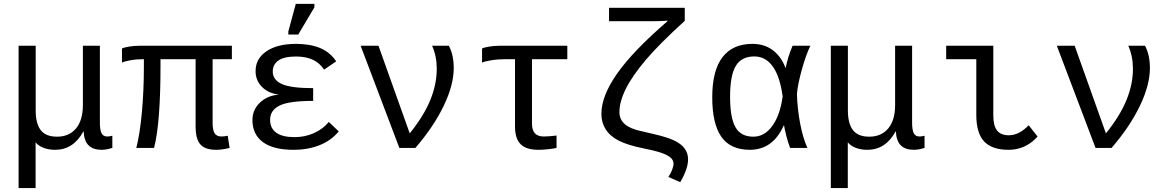

<svg xmlns="http://www.w3.org/2000/svg" viewBox="-20 -765 6041 993"><path d="M76.2 207.5V-528.3H164.6V-193.4Q164.6 -126 190.7 -92Q216.8 -58.1 274.9 -58.1Q337.4 -58.1 373 -100.6Q408.7 -143.1 408.7 -222.2V-528.3H496.6V-129.9Q496.6 -93.3 505.1 -76.2Q513.7 -59.1 534.7 -59.1Q546.9 -59.1 561 -63V0Q529.3 9.8 505.9 9.8Q461.4 9.8 438.2 -13.2Q415 -36.1 412.6 -85H411.1Q359.4 9.8 265.1 9.8Q232.4 9.8 205.8 -0.2Q179.2 -10.3 164.1 -28.8V207.5Z M1079.6 -459V-129.9Q1079.6 -92.8 1089.8 -75.9Q1100.1 -59.1 1125.5 -59.1Q1140.6 -59.1 1157.7 -63L1167.5 0Q1129.9 9.8 1097.7 9.8Q1041.5 9.8 1016.6 -17.8Q991.7 -45.4 991.7 -110.8V-459H810.1V-423.8Q810.1 -129.4 776.9 0H685.1Q704.1 -75.7 714.1 -187Q724.1 -298.3 724.1 -419.9V-459Q685.1 -459 653.3 -453.1Q621.6 -447.3 610.8 -440.9V-514.2Q622.6 -520 648.7 -524.2Q674.8 -528.3 700.2 -528.3H1179.2V-459Z M1503.4 -55.7Q1556.2 -55.7 1602.8 -76.2Q1649.4 -96.7 1680.7 -134.3L1731.9 -85.4Q1692.9 -38.1 1633.1 -14.2Q1573.2 9.8 1497.6 9.8Q1393.1 9.8 1339.4 -30.3Q1285.6 -70.3 1285.6 -144Q1285.6 -196.8 1323.5 -233.4Q1361.3 -270 1419.4 -275.4V-276.4Q1367.2 -282.7 1334.5 -315.9Q1301.8 -349.1 1301.8 -397Q1301.8 -461.9 1358.4 -500Q1415 -538.1 1510.7 -538.1Q1583 -538.1 1634.5 -517.1Q1686 -496.1 1718.8 -447.8L1656.2 -404.8Q1633.3 -439.5 1597.9 -456.1Q1562.5 -472.7 1511.2 -472.7Q1448.7 -472.7 1419.7 -451.9Q1390.6 -431.2 1390.6 -395Q1390.6 -352.1 1437.3 -330.6Q1483.9 -309.1 1599.6 -309.1V-243.2Q1474.6 -243.2 1425.8 -219Q1377 -194.8 1377 -145.5Q1377 -101.1 1409.2 -78.4Q1441.4 -55.7 1503.4 -55.7ZM1471.2 -586.4V-602.5L1509.8 -745.1H1606V-727.1L1522.5 -586.4Z M2326.7 -413.1Q2326.7 -325.7 2274.9 -217.8Q2223.1 -109.9 2128.4 0H2045.4L1845.2 -528.3H1937.5L2099.1 -75.2Q2171.9 -165.5 2205.3 -247.3Q2238.8 -329.1 2238.8 -408.7Q2238.8 -474.6 2214.8 -528.3H2301.3Q2326.7 -481 2326.7 -413.1Z M2596.2 -459Q2556.2 -459 2520 -453.1Q2483.9 -447.3 2473.1 -440.9V-514.2Q2484.9 -520 2511 -524.2Q2537.1 -528.3 2562.5 -528.3H2914.1V-459H2731.4V-125Q2731.4 -59.1 2792 -59.1Q2819.3 -59.1 2858.4 -64V0Q2847.2 2.9 2819.3 6.3Q2791.5 9.8 2764.2 9.8Q2701.7 9.8 2672.6 -19.3Q2643.6 -48.3 2643.6 -110.8V-459Z M3183.6 -185.1Q3183.6 -147 3211.7 -122.8Q3239.7 -98.6 3295.9 -86.9L3356.4 -72.8Q3431.2 -55.7 3467.5 -38.1Q3503.9 -20.5 3521.2 3.7Q3538.6 27.8 3538.6 59.1Q3538.6 108.4 3498 177.2L3436.5 149.9Q3447.8 134.8 3455.6 114.7Q3463.4 94.7 3463.4 81.1Q3463.4 56.2 3430.7 38.1Q3397.9 20 3310.5 2.9Q3225.6 -14.2 3180.4 -37.4Q3135.3 -60.5 3112.8 -95.7Q3090.3 -130.9 3090.3 -176.3Q3090.3 -268.6 3171.9 -384.8Q3253.4 -501 3432.1 -655.3V-658.2Q3397 -655.3 3355.5 -655.3H3129.9V-724.6H3521.5V-657.2Q3390.6 -538.6 3320.3 -455.6Q3250 -372.6 3216.8 -305.9Q3183.6 -239.3 3183.6 -185.1Z M4033.2 -115.7Q3977.1 9.8 3857.9 9.8Q3757.8 9.8 3710.7 -57.6Q3663.6 -125 3663.6 -261.7Q3663.6 -400.4 3716.6 -469.2Q3769.5 -538.1 3871.6 -538.1Q3933.1 -538.1 3976.8 -505.4Q4020.5 -472.7 4042.5 -413.6H4043.5Q4054.7 -471.7 4079.1 -528.3H4170.9Q4146.5 -476.6 4126 -401.6Q4105.5 -326.7 4101.6 -278.8Q4104 -200.7 4118.4 -125.5Q4132.8 -50.3 4155.8 0H4066.4Q4054.7 -29.8 4046.1 -64.7Q4037.6 -99.6 4035.2 -115.7ZM3755.9 -264.6Q3755.9 -156.2 3783.7 -107.2Q3811.5 -58.1 3876 -58.1Q3934.6 -58.1 3974.9 -114.5Q4015.1 -170.9 4027.8 -266.6Q4013.7 -369.6 3976.6 -421.4Q3939.5 -473.1 3881.3 -473.1Q3814.9 -473.1 3785.4 -424.1Q3755.9 -375 3755.9 -264.6Z M4276.9 207.5V-528.3H4365.2V-193.4Q4365.2 -126 4391.4 -92Q4417.5 -58.1 4475.6 -58.1Q4538.1 -58.1 4573.7 -100.6Q4609.4 -143.1 4609.4 -222.2V-528.3H4697.3V-129.9Q4697.3 -93.3 4705.8 -76.2Q4714.4 -59.1 4735.4 -59.1Q4747.6 -59.1 4761.7 -63V0Q4730 9.8 4706.5 9.8Q4662.1 9.8 4638.9 -13.2Q4615.7 -36.1 4613.3 -85H4611.8Q4560.1 9.8 4465.8 9.8Q4433.1 9.8 4406.5 -0.2Q4379.9 -10.3 4364.7 -28.8V207.5Z M5117.2 -168.9Q5117.2 -114.7 5136.7 -90.1Q5156.2 -65.4 5197.3 -65.4Q5251 -65.4 5300.3 -117.2L5346.2 -58.6Q5284.2 9.8 5196.8 9.8Q5110.4 9.8 5069.8 -33.4Q5029.3 -76.7 5029.3 -170.4V-459H4873.5V-528.3H5117.2Z M5927.2 -413.1Q5927.2 -325.7 5875.5 -217.8Q5823.7 -109.9 5729 0H5646L5445.8 -528.3H5538.1L5699.7 -75.2Q5772.5 -165.5 5805.9 -247.3Q5839.4 -329.1 5839.4 -408.7Q5839.4 -474.6 5815.4 -528.3H5901.9Q5927.2 -481 5927.2 -413.1Z"/></svg>

Font: Liberation Mono
Style: Regular
Weight: 400
Monospace: yes
Designer: Steve Matteson
Foundry: Ascender Corporation
Version: Version 2.1.5